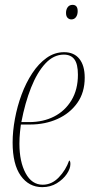

<svg xmlns="http://www.w3.org/2000/svg" viewBox="-20 -761 380 791"><path d="M154 10Q99 10 65.5 -37Q32 -84 32 -174Q32 -220 41.5 -271.5Q51 -323 69 -371.5Q87 -420 113 -459.5Q139 -499 172 -522.5Q205 -546 244 -546Q285 -546 307 -518.5Q329 -491 329 -441Q329 -380 298.5 -337Q268 -294 217 -271Q166 -248 104 -248H66Q65 -242 62.5 -218Q60 -194 60 -169Q60 -95 85.5 -47.5Q111 0 156 0Q193 0 222 -30Q251 -60 265 -100Q267 -99 268.5 -96Q270 -93 270 -85Q270 -66 255 -44Q240 -22 214 -6Q188 10 154 10ZM100 -258Q158 -258 203 -281Q248 -304 274.5 -348Q301 -392 301 -453Q301 -497 286.5 -516.5Q272 -536 243 -536Q201 -536 167 -499.5Q133 -463 108 -400Q83 -337 68 -258ZM274 -681Q265 -681 258.5 -687.5Q252 -694 252 -708Q252 -722 259 -731.5Q266 -741 279 -741Q300 -741 300 -715Q300 -700 293 -690.5Q286 -681 274 -681Z"/></svg>

Font: Noto Serif Display ExtraCondensed Thin
Style: Italic
Weight: 100
Width: 2
Italic angle: -12°
Designer: Monotype Design Team
Foundry: Monotype Imaging Inc.
Version: Version 2.009